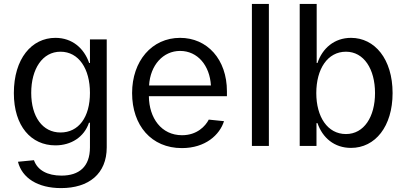

<svg xmlns="http://www.w3.org/2000/svg" viewBox="-20 -748 2082 984"><path d="M293 216C435 216 527 143 527 7V-546H441V-425H437C411 -500 351 -554 264 -554C142 -554 51 -447 51 -271C51 -101 140 -3 264 -3C344 -3 411 -45 436 -119H441V7C441 107 385 152 295 152C224 152 172 125 154 73L72 81C93 164 173 216 293 216ZM140 -272C140 -394 197 -483 290 -483C384 -483 441 -395 441 -272C441 -147 383 -69 290 -69C198 -69 140 -150 140 -272Z M912 11C1033 11 1106 -57 1128 -127L1050 -135C1033 -102 990 -55 913 -55C807 -55 744 -143 743 -255H1143V-280C1143 -444 1042 -554 903 -554C758 -554 657 -435 657 -271C657 -105 756 11 912 11ZM744 -310C750 -414 816 -487 903 -487C993 -487 1055 -412 1061 -310Z M1358 -728H1271V0H1358Z M1779 10C1903 10 1992 -100 1992 -271C1992 -446 1900 -554 1779 -554C1693 -554 1632 -500 1607 -425H1603V-728H1516V0H1602V-117H1607C1633 -42 1693 10 1779 10ZM1601 -271C1601 -395 1659 -483 1753 -483C1845 -483 1902 -394 1902 -271C1902 -150 1846 -61 1753 -61C1658 -61 1601 -150 1601 -271Z"/></svg>

Font: Wafeq
Style: Regular
Weight: 400
Designer: Rasmus Andersson & Azza Alameddine
Foundry: Google & TypeTogether
Version: Version 3.000;FEAKit 1.0